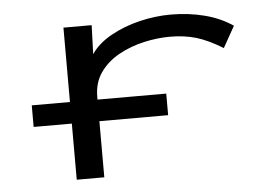

<svg xmlns="http://www.w3.org/2000/svg" viewBox="-41 -521 831 576"><g transform="rotate(-5 375.0 -233.5)"><path d="M168 1V-168H53V-233H168V-457H253L250 -370Q271 -401 310.5 -423Q350 -445 397.5 -456.5Q445 -468 492 -468Q546 -468 594 -455.5Q642 -443 678 -418L642 -354Q598 -381 562.5 -391.5Q527 -402 484 -402Q446 -402 405.5 -393Q365 -384 329.5 -364.5Q294 -345 272.5 -314.5Q251 -284 251 -241V-233H458V-168H251V1Z"/></g></svg>

Font: Inconsolata ExtraExpanded Thin
Style: Regular
Weight: 100
Width: 8
Monospace: yes
Designer: Raph Levien, Cyreal, Brenton Simpson
Foundry: Raph Levien, Cyreal, Google
Version: Version 3.100; ttfautohint (v1.8.4.7-5d5b)